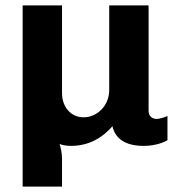

<svg xmlns="http://www.w3.org/2000/svg" viewBox="-20 -531 650 712"><path d="M531 -120V-511H385V-197C385 -140 341 -96 290 -96C243 -96 210 -134 210 -186V-511H64V161H210V57C210 35 205 16 201 3C214 8 229 10 243 10C315 10 364 -25 397 -63C407 -18 443 10 513 10C563 10 594 -7 601 -11V-101C595 -98 575 -90 560 -90C547 -90 531 -98 531 -120Z"/></svg>

Font: Chivo
Style: Bold
Weight: 700
Designer: Hector Gatti
Foundry: Omnibus-Type
Version: Version 1.003;PS 001.003;hotconv 1.0.70;makeotf.lib2.5.58329